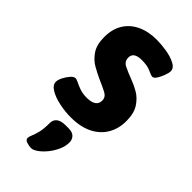

<svg xmlns="http://www.w3.org/2000/svg" viewBox="-240 -592 894 894"><g transform="rotate(45 206.5 -145.5)"><path d="M194 8Q157 8 118.5 0Q80 -8 54 -23.5Q28 -39 28 -60Q28 -73 37 -91Q46 -109 58.5 -123Q71 -137 81 -137Q89 -137 102.5 -130Q116 -123 136 -116Q156 -109 182 -109Q243 -109 243 -151Q243 -174 220 -186Q197 -198 162 -213Q138 -224 109.5 -240Q81 -256 60.5 -286Q40 -316 40 -367Q40 -419 62.5 -455.5Q85 -492 126 -511.5Q167 -531 222 -531Q251 -531 286 -525.5Q321 -520 346.5 -507Q372 -494 372 -473Q372 -462 365 -443Q358 -424 348.5 -409Q339 -394 329 -394Q321 -394 299 -404.5Q277 -415 240 -415Q215 -415 201 -406.5Q187 -398 187 -378Q187 -353 210 -341.5Q233 -330 270 -316Q295 -307 322.5 -291Q350 -275 370 -244.5Q390 -214 390 -163Q390 -112 367 -73.5Q344 -35 300.5 -13.5Q257 8 194 8ZM165 240Q152 240 136 235Q120 230 120 218Q120 209 126 195.5Q132 182 138 158.5Q144 135 144 95Q144 75 158.5 63Q173 51 204 51H223Q249 51 261 63.5Q273 76 273 95Q273 120 261.5 145.5Q250 171 232.5 192.5Q215 214 196.5 227Q178 240 165 240Z"/></g></svg>

Font: Asap
Style: Regular
Weight: 400
Designer: Pablo Cosgaya
Foundry: Omnibus-Type
Version: Version 3.001